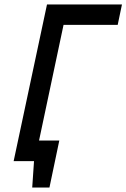

<svg xmlns="http://www.w3.org/2000/svg" viewBox="-20 -720 565 858"><path d="M108 -92 89 0H132L124 118H201L245 -92ZM41 0H135L264 -609H506L525 -700H190Z"/></svg>

Font: Advent Pro SemiBold
Style: Italic
Weight: 600
Italic angle: -12°
Version: Version 3.000